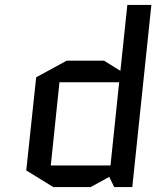

<svg xmlns="http://www.w3.org/2000/svg" viewBox="-20 -750 635 775"><path d="M249 -505H400L466 -464L494 -730H591L514 5H441L421 -36L346 5H195L86 -62L126 -438ZM426 -82 461 -418H220L185 -82Z"/></svg>

Font: Quantico
Style: Italic
Weight: 400
Italic angle: -12°
Designer: Matt Desmond
Foundry: MADtype
Version: Version 2.002